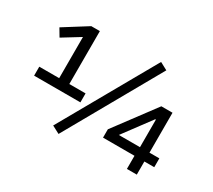

<svg xmlns="http://www.w3.org/2000/svg" viewBox="-140 -992 1419 1279"><g transform="rotate(30 569.0 -352.5)"><path d="M84 -229V-298H237V-632L270 -635L104 -533L69 -592L249 -705H315V-298H440V-229ZM419 26 360 -5 771 -731 829 -700ZM930 0V-101H688V-165L920 -476H1006V-169H1082V-101H1006V0ZM933 -169V-381H928L754 -147L748 -169Z"/></g></svg>

Font: Nunito Sans 12pt ExtraLight 6pt Medium
Style: Regular
Weight: 500
Version: Version 3.101;gftools[0.9.27]